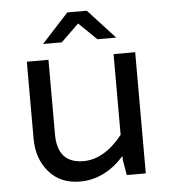

<svg xmlns="http://www.w3.org/2000/svg" viewBox="-51 -748 713 805"><g transform="rotate(-5 305.0 -345.5)"><path d="M254 10Q171 10 123 -46Q75 -102 75 -186V-510H166V-196Q166 -74 276 -74Q363 -74 440 -170V-510H531V0H451L440 -64V-79H438Q357 10 254 10ZM344 -701 457 -578H378L303 -651L228 -578H149L262 -701Z"/></g></svg>

Font: Varela
Style: Regular
Weight: 400
Designer: Joe Prince
Foundry: Joe Prince
Version: Version 1.000